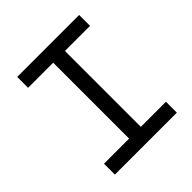

<svg xmlns="http://www.w3.org/2000/svg" viewBox="-188 -836 973 973"><g transform="rotate(-45 298.0 -350.0)"><path d="M84 -622V-700H528V-622H348V-78H528V0H84V-78H264V-622Z"/></g></svg>

Font: Rilu
Style: Regular
Weight: 500
Designer: Alí Sinisterra
Foundry: Alí Sinisterra
Version: 0.1